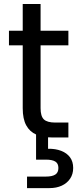

<svg xmlns="http://www.w3.org/2000/svg" viewBox="-20 -706 404 986"><path d="M96.7 -150.3V-685.6H188.4V-150.3Q188.4 -109 205.4 -92.8Q222.3 -76.6 264.4 -76.6H331.2V0H248.8Q200.6 0 166.6 -14.6Q132.7 -29.3 114.7 -62.3Q96.7 -95.3 96.7 -150.3ZM331.2 -473.2H26V-548.3H331.2ZM226.8 -47V58Q265 57.3 294.1 68.6Q323.3 79.8 339.5 101.7Q355.8 123.6 355.8 156.7Q355.8 188.5 340 211.7Q324.2 235 297 247.5Q269.7 260 233.9 260H118.8V200.8H215.8Q247.7 200.8 263.8 190.6Q279.9 180.4 279.9 156.7Q279.9 133.2 263.8 123.5Q247.7 113.8 215.8 113.8H165.2V-47Z"/></svg>

Font: Poppins Variable
Style: Regular
Weight: 100
Designer: Jonny Pinhorn
Foundry: Indian Type Foundry
Version: Version 6.000